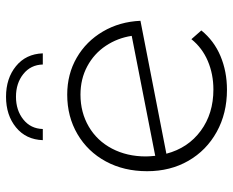

<svg xmlns="http://www.w3.org/2000/svg" viewBox="-88 -681 773 637"><g transform="rotate(-90 298.5 -362.5)"><path d="M414.5 -59.5C385.5 -47.2 354 -41 320 -41C266.7 -41 221 -55 183 -83C145 -111 119.7 -149 107 -197L548 -283C546 -329 534.2 -370.5 512.5 -407.5C490.8 -444.5 461.8 -473.5 425.5 -494.5C389.2 -515.5 348.3 -526 303 -526C254.3 -526 210.7 -514.7 172 -492C133.3 -469.3 103.2 -438 81.5 -398C59.8 -358 49 -312.3 49 -261C49 -209.7 60.5 -164 83.5 -124C106.5 -84 138.5 -52.7 179.5 -30C220.5 -7.3 267 4 319 4C359.7 4 397 -3.2 431 -17.5C465 -31.8 493.3 -53 516 -81L487 -114C467.7 -90 443.5 -71.8 414.5 -59.5ZM197 -454.5C228.3 -472.8 263.7 -482 303 -482C337.7 -482 369 -474.5 397 -459.5C425 -444.5 447.7 -424 465 -398C482.3 -372 493.3 -343.3 498 -312L100 -234C98.7 -247.3 98 -257.7 98 -265C98 -307 106.7 -344.5 124 -377.5C141.3 -410.5 165.7 -436.2 197 -454.5ZM194.5 -696C167.5 -674 153.3 -644.3 152 -607H189C189.7 -633.7 200.2 -655.2 220.5 -671.5C240.8 -687.8 266 -696 296 -696C326 -696 351.2 -687.8 371.5 -671.5C391.8 -655.2 402.3 -633.7 403 -607H440C438.7 -644.3 424.5 -674 397.5 -696C370.5 -718 336.7 -729 296 -729C255.3 -729 221.5 -718 194.5 -696Z"/></g></svg>

Font: Montserrat Custom ExtraLight
Style: Regular
Weight: 300
Designer: Julieta Ulanovsky
Foundry: Julieta Ulanovsky
Version: Version 7.200